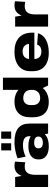

<svg xmlns="http://www.w3.org/2000/svg" viewBox="1143 -1951 819 3145"><g transform="rotate(-90 1552.5 -378.5)"><path d="M62 -540H225L262 -324V0H62ZM219 -265Q219 -407 267 -479Q315 -551 408 -551Q425 -551 442.5 -549Q460 -547 478 -542L467 -374Q433 -383 397 -383Q329 -383 295.5 -341.5Q262 -300 262 -215Z M894 -203V-306Q894 -361 858 -386.5Q822 -412 746 -412Q699 -412 651 -400.5Q603 -389 559 -368L532 -499Q567 -515 613 -526.5Q659 -538 707.5 -544.5Q756 -551 799 -551Q951 -551 1026 -490Q1101 -429 1101 -306V0H937ZM727 11Q627 11 570.5 -31Q514 -73 514 -148V-162Q514 -238 570.5 -280.5Q627 -323 731 -323Q839 -323 900 -281.5Q961 -240 961 -165V-150Q961 -74 899.5 -31.5Q838 11 727 11ZM785 -86Q832 -86 860 -104.5Q888 -123 888 -155V-164Q888 -194 861.5 -211.5Q835 -229 788 -229Q745 -229 720.5 -212Q696 -195 696 -161V-153Q696 -122 719.5 -104Q743 -86 785 -86ZM778 -768V-605H661V-768ZM970 -768V-605H853V-768Z M1452 11Q1334 11 1269 -56Q1204 -123 1204 -247V-293Q1204 -417 1270.5 -484Q1337 -551 1458 -551Q1541 -551 1603.5 -519Q1666 -487 1700.5 -428Q1735 -369 1735 -288V-254Q1735 -173 1700 -113.5Q1665 -54 1601 -21.5Q1537 11 1452 11ZM1517 -130Q1581 -130 1617 -165.5Q1653 -201 1653 -262V-277Q1653 -338 1617 -372.5Q1581 -407 1517 -407Q1465 -407 1434.5 -375Q1404 -343 1404 -287V-251Q1404 -195 1434.5 -162.5Q1465 -130 1517 -130ZM1653 -152V-740H1853V0H1725Z M2260 11Q2166 11 2098.5 -19.5Q2031 -50 1995 -108Q1959 -166 1959 -246V-294Q1959 -374 1997 -431.5Q2035 -489 2106.5 -520Q2178 -551 2276 -551Q2428 -551 2509 -476Q2590 -401 2590 -259V-225H2123V-313H2432L2406 -280V-303Q2406 -356 2372.5 -387Q2339 -418 2282 -418Q2225 -418 2192 -387Q2159 -356 2159 -302V-224Q2159 -170 2191.5 -140Q2224 -110 2279 -110Q2326 -110 2355.5 -129Q2385 -148 2393 -180L2581 -166Q2556 -81 2472 -35Q2388 11 2260 11Z M2689 -540H2852L2889 -324V0H2689ZM2846 -265Q2846 -407 2894 -479Q2942 -551 3035 -551Q3052 -551 3069.5 -549Q3087 -547 3105 -542L3094 -374Q3060 -383 3024 -383Q2956 -383 2922.5 -341.5Q2889 -300 2889 -215Z"/></g></svg>

Font: Pathway Extreme 28pt ExtraBold
Style: Regular
Weight: 800
Designer: Eduardo Rodriguez Tunni
Foundry: Eduardo Rodriguez Tunni
Version: Version 1.001;gftools[0.9.26]